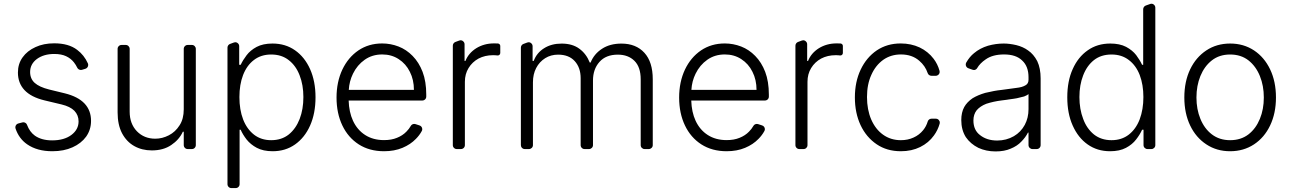

<svg xmlns="http://www.w3.org/2000/svg" viewBox="-20 -781 6761 1006"><path d="M122.2 -24.9Q79.2 -54.7 61.4 -107.6Q60.4 -110.8 60.4 -114Q60.4 -121.1 64.8 -126.8Q69.2 -132.5 76.3 -134.2L97.3 -139.6Q100.9 -140.3 102.3 -140.3Q108.7 -140.3 114.2 -136.5Q119.7 -132.8 121.8 -126.4Q135.3 -90.2 162.6 -70.3Q197.8 -45.5 253.2 -45.5Q316.1 -45.5 354 -73.9Q391.7 -102.3 391.7 -144.9Q391.7 -177.6 369.7 -200.6Q347.3 -223 302.6 -233.7L213.4 -255Q142.8 -272 108 -309.3Q73.9 -346.2 73.9 -400.9Q73.9 -446.4 98.4 -480.5Q122.5 -514.6 166.2 -534.4Q208.5 -554 264.2 -554Q339.5 -554 384.2 -519.9Q420.8 -492.5 440.3 -449.2Q442.1 -445.7 442.1 -440.3Q442.1 -433.6 438 -428.1Q433.9 -422.6 427.2 -420.5L409.1 -415.1Q405.5 -414.4 403.8 -414.4Q397.7 -414.4 392.6 -417.6Q387.4 -420.8 384.6 -426.5Q377.8 -441.1 367.2 -454.5Q351.2 -474.8 326.3 -486.5Q301.5 -498.2 264.2 -498.2Q209.2 -498.2 173.3 -471.9Q137.8 -445.3 137.8 -403.8Q137.8 -368.3 161.9 -346.6Q186.1 -324.9 237.2 -312.1L320 -291.9Q388.5 -274.9 422.9 -238.6Q457 -202.4 457 -147.7Q457 -101.6 431.5 -65.3Q405.5 -29.5 360.1 -9.2Q314.6 11.4 254.3 11.4Q174.4 11.4 122.2 -24.9Z M682.9 -16Q642.8 -38.7 619.3 -83.1Q596.2 -127.5 596.2 -192.1V-524.9Q596.2 -533.4 602.3 -539.4Q608.3 -545.5 617.2 -545.5H638.8Q647.4 -545.5 653.4 -539.4Q659.4 -533.4 659.4 -524.9V-196Q659.4 -132.8 697.1 -93.4Q735.1 -54.3 793.7 -54.3Q830.3 -54.3 864.7 -72.1Q899.1 -89.8 920.8 -124.3Q942.8 -157.7 942.8 -208.5V-524.9Q942.8 -533.4 948.9 -539.4Q954.9 -545.5 963.8 -545.5H985.4Q994 -545.5 1000 -539.4Q1006 -533.4 1006 -524.9V-21Q1006 -12.1 1000 -6Q994 0 985.4 0H963.8Q954.9 0 948.9 -6Q942.8 -12.1 942.8 -21V-90.6H937.9Q918.7 -48.7 877.1 -21Q835.9 7.1 775.6 7.1Q723.7 7.1 682.9 -16Z M1171.9 183.9V-531.6Q1171.9 -538 1175.6 -543.3Q1179.3 -548.7 1185.4 -550.8L1205.3 -558.2Q1210.2 -559.7 1212.4 -559.7Q1220.9 -559.7 1227.1 -553.6Q1233.3 -547.6 1233.3 -538.7V-441.4H1241.1Q1252.5 -465.9 1272 -491.5Q1291.5 -517.4 1324.6 -535.2Q1358 -552.9 1407.7 -552.9Q1475.5 -552.9 1525.9 -517.4Q1576.3 -482.2 1604.8 -418.7Q1633.2 -354.8 1633.2 -271.3Q1633.2 -187.1 1604.8 -123.2Q1576.7 -60 1525.9 -24.1Q1475.5 11.4 1408.7 11.4Q1359.4 11.4 1325.6 -6.4Q1293 -23.8 1272 -50.1Q1251.8 -76.3 1241.1 -101.2H1235.4V183.9Q1235.4 192.5 1229.4 198.5Q1223.4 204.5 1214.5 204.5H1192.5Q1183.9 204.5 1177.9 198.5Q1171.9 192.5 1171.9 183.9ZM1253.9 -155.2Q1273.4 -104.8 1311.1 -75.3Q1348.4 -46.5 1400.9 -46.5Q1455.3 -46.5 1492.9 -76.3Q1530.2 -106.5 1550.1 -157.7Q1569.6 -208.5 1569.6 -272.4Q1569.6 -335.6 1550.1 -385.7Q1530.9 -436.4 1493.3 -465.6Q1456 -495.4 1400.9 -495.4Q1347.7 -495.4 1310.4 -466.6Q1273.4 -438.6 1253.6 -387.8Q1234.4 -337.7 1234.4 -272.4Q1234.4 -206 1253.9 -155.2Z M1859.7 -24.5Q1804 -60.4 1773.8 -123.6Q1743.3 -187.5 1743.3 -269.9Q1743.3 -351.6 1773.8 -416.5Q1804 -480.1 1858 -517Q1911.9 -553.3 1982.6 -553.3Q2026.6 -553.3 2068.2 -537.3Q2109.4 -521.3 2142 -487.9Q2175.1 -454.2 2194.2 -404.5Q2213.4 -354 2213.4 -285.5V-274.9Q2213.4 -266.3 2207.4 -260.3Q2201.3 -254.3 2192.5 -254.3H1806.8Q1808.6 -193.9 1829.5 -148.4Q1851.9 -100.1 1893.5 -73.5Q1935 -46.9 1992.2 -46.9Q2031.2 -46.9 2060 -58.9Q2089.5 -70.7 2109.4 -91.3Q2123.2 -105.1 2132.5 -121.4Q2135.3 -126.4 2140.3 -129.1Q2145.2 -131.7 2150.6 -131.7Q2153.8 -131.7 2157 -130.7L2177.9 -123.9Q2184.7 -121.8 2188.6 -116.3Q2192.5 -110.8 2192.5 -104Q2192.5 -99.1 2190 -94.5Q2177.9 -72.1 2159.1 -53.3Q2131 -24.1 2088.8 -6.4Q2046.2 11.4 1992.2 11.4Q1915.8 11.4 1859.7 -24.5ZM2148.8 -310Q2148.8 -362.9 2127.5 -404.8Q2106.9 -446.7 2068.9 -471.2Q2031.6 -495.7 1982.6 -495.7Q1930.4 -495.7 1891 -468Q1851.6 -440.3 1829.5 -394.9Q1810 -355.1 1807.5 -310Z M2352.6 -20.6V-541.5Q2352.6 -548.3 2356.4 -553.6Q2360.1 -558.9 2366.1 -561.1L2386 -568.5Q2391 -570 2393.1 -570Q2401.6 -570 2407.8 -563.7Q2414.1 -557.5 2414.1 -549V-461.6H2418.7Q2434.7 -502.5 2475.5 -528.4Q2516.7 -553.6 2567.8 -553.6Q2578.8 -553.6 2585.2 -553.3H2588.4Q2593.8 -552.9 2597.5 -549.2Q2601.2 -545.5 2601.2 -540.1V-503.6Q2601.2 -497.5 2596.8 -493.6Q2592.3 -489.7 2586.3 -490.4Q2576.7 -491.8 2563.2 -491.8Q2521 -491.8 2487.2 -474.1Q2454.2 -456 2435 -424.4Q2415.8 -393.1 2415.8 -352.3V-20.6Q2415.8 -12.1 2409.8 -6Q2403.8 0 2394.9 0H2373.2Q2364.7 0 2358.7 -6Q2352.6 -12.1 2352.6 -20.6Z M2709.2 -20.6V-531.2Q2709.2 -538 2712.9 -543.3Q2716.6 -548.7 2722.7 -550.8L2742.5 -558.2Q2747.5 -559.7 2749.6 -559.7Q2758.2 -559.7 2764.4 -553.4Q2770.6 -547.2 2770.6 -538.7V-461.6H2776.3Q2792.3 -504.3 2830.6 -528.1Q2869 -552.6 2922.6 -552.6Q2979 -552.6 3015.3 -525.9Q3051.8 -499.3 3070 -453.5H3074.6Q3092.7 -498.6 3134.6 -525.6Q3175.8 -552.6 3236.2 -552.6Q3312.1 -552.6 3356.2 -504.6Q3400.2 -456.7 3400.2 -365.4V-20.6Q3400.2 -12.1 3394 -6Q3387.8 0 3379.3 0H3357.6Q3349.1 0 3343 -6Q3337 -12.1 3337 -20.6V-365.4Q3337 -430 3304 -462.4Q3271.3 -494.7 3217 -494.7Q3154.5 -494.7 3120.7 -456.3Q3087 -418.3 3087 -359V-20.6Q3087 -12.1 3080.8 -6Q3074.6 0 3066.1 0H3043Q3034.4 0 3028.4 -6Q3022.4 -12.1 3022.4 -20.6V-371.1Q3022.4 -426.5 2991.5 -460.6Q2960.6 -494.7 2904.5 -494.7Q2866.1 -494.7 2836.6 -476.2Q2806.1 -457 2789.4 -424.7Q2772.4 -392.4 2772.4 -349.4V-20.6Q2772.4 -12.1 2766.2 -6Q2759.9 0 2751.4 0H2729.8Q2721.2 0 2715.2 -6Q2709.2 -12.1 2709.2 -20.6Z M3654.8 -24.5Q3599.1 -60.4 3568.9 -123.6Q3538.4 -187.5 3538.4 -269.9Q3538.4 -351.6 3568.9 -416.5Q3599.1 -480.1 3653.1 -517Q3707 -553.3 3777.7 -553.3Q3821.7 -553.3 3863.3 -537.3Q3904.5 -521.3 3937.1 -487.9Q3970.2 -454.2 3989.3 -404.5Q4008.5 -354 4008.5 -285.5V-274.9Q4008.5 -266.3 4002.5 -260.3Q3996.4 -254.3 3987.6 -254.3H3601.9Q3603.7 -193.9 3624.6 -148.4Q3647 -100.1 3688.6 -73.5Q3730.1 -46.9 3787.3 -46.9Q3826.3 -46.9 3855.1 -58.9Q3884.6 -70.7 3904.5 -91.3Q3918.3 -105.1 3927.6 -121.4Q3930.4 -126.4 3935.4 -129.1Q3940.3 -131.7 3945.7 -131.7Q3948.9 -131.7 3952.1 -130.7L3973 -123.9Q3979.8 -121.8 3983.7 -116.3Q3987.6 -110.8 3987.6 -104Q3987.6 -99.1 3985.1 -94.5Q3973 -72.1 3954.2 -53.3Q3926.1 -24.1 3883.9 -6.4Q3841.3 11.4 3787.3 11.4Q3710.9 11.4 3654.8 -24.5ZM3943.9 -310Q3943.9 -362.9 3922.6 -404.8Q3902 -446.7 3864 -471.2Q3826.7 -495.7 3777.7 -495.7Q3725.5 -495.7 3686.1 -468Q3646.7 -440.3 3624.6 -394.9Q3605.1 -355.1 3602.6 -310Z M4147.7 -20.6V-541.5Q4147.7 -548.3 4151.5 -553.6Q4155.2 -558.9 4161.2 -561.1L4181.1 -568.5Q4186.1 -570 4188.2 -570Q4196.7 -570 4202.9 -563.7Q4209.2 -557.5 4209.2 -549V-461.6H4213.8Q4229.8 -502.5 4270.6 -528.4Q4311.8 -553.6 4362.9 -553.6Q4373.9 -553.6 4380.3 -553.3H4383.5Q4388.8 -552.9 4392.6 -549.2Q4396.3 -545.5 4396.3 -540.1V-503.6Q4396.3 -497.5 4391.9 -493.6Q4387.4 -489.7 4381.4 -490.4Q4371.8 -491.8 4358.3 -491.8Q4316.1 -491.8 4282.3 -474.1Q4249.3 -456 4230.1 -424.4Q4210.9 -393.1 4210.9 -352.3V-20.6Q4210.9 -12.1 4204.9 -6Q4198.9 0 4190 0H4168.3Q4159.8 0 4153.8 -6Q4147.7 -12.1 4147.7 -20.6Z M4573.2 -25.2Q4518.8 -62.1 4489 -125.4Q4459.2 -189.3 4459.2 -270.6Q4459.2 -352.3 4489.7 -416.5Q4519.9 -480.1 4573.9 -517Q4628.2 -553.3 4699.2 -553.3Q4753.6 -553.3 4798.7 -532.3Q4843 -511 4871.8 -473Q4893.1 -445 4902.7 -410.2Q4903.4 -408 4903.4 -404.5Q4903.4 -396 4897.4 -389.9Q4891.3 -383.9 4882.8 -383.9H4860.4Q4853.7 -383.9 4848.2 -387.8Q4842.7 -391.7 4840.6 -398.1Q4828.1 -435.7 4796.5 -462.7Q4758.9 -495.7 4700.3 -495.7Q4648.1 -495.7 4608 -467.7Q4567.5 -438.6 4545.5 -388.8Q4522.7 -339.1 4522.7 -272.7Q4522.7 -206.7 4544.7 -155.2Q4567.1 -103.7 4606.9 -75.3Q4647 -46.5 4700.3 -46.5Q4736.9 -46.5 4766.7 -60.4Q4796.2 -73.5 4817.1 -99.1Q4833.5 -119.3 4840.9 -144.5Q4843 -151.3 4848.5 -155.2Q4854 -159.1 4860.8 -159.1H4883.2Q4892 -159.1 4898.1 -153.1Q4904.1 -147 4904.1 -138.5Q4904.1 -136.4 4903.4 -132.8Q4893.8 -99.1 4873.6 -71.4Q4845.9 -32.7 4801.5 -10.7Q4756.7 11.4 4700.3 11.4Q4626.8 11.4 4573.2 -25.2Z M5106.2 -6.4Q5065 -27 5040.5 -62.5Q5016.7 -100.5 5016.7 -152Q5016.7 -192.1 5032.3 -220.5Q5046.9 -246.4 5076 -266.3Q5104.4 -283.4 5142.4 -294.4Q5192.5 -306.5 5226.6 -309.7L5267.8 -315.3Q5300.1 -319.6 5304.7 -320.3Q5335.6 -323.5 5352.6 -333.8Q5369 -342.3 5369 -362.9V-376.4Q5369 -433.2 5335.9 -463.8Q5303.6 -495.7 5241.1 -495.7Q5180.8 -495.7 5144.5 -469.8Q5114.7 -449.6 5099.8 -424Q5097.3 -419.4 5092.5 -416.7Q5087.7 -414.1 5082.7 -414.1Q5079.2 -414.1 5074.9 -415.8L5054 -423.3Q5047.6 -425.4 5043.9 -430.8Q5040.1 -436.1 5040.1 -442.8Q5040.1 -448.5 5042.6 -453.1Q5060.4 -484 5083.1 -502.1Q5114 -528.4 5157 -541.5Q5198.2 -552.9 5239 -552.9Q5269.2 -552.9 5304.7 -544.7Q5340.6 -535.9 5366.8 -516.7Q5395.6 -497.2 5414.8 -460.6Q5432.5 -423.3 5432.5 -370V-21Q5432.5 -12.1 5426.5 -6Q5420.5 0 5411.6 0H5389.9Q5381.4 0 5375.2 -6Q5369 -12.1 5369 -21V-86.3H5366.1Q5353 -60.7 5331.7 -39.4Q5310 -16 5275.6 -2.1Q5242.9 12.4 5196.4 12.4Q5147 12.4 5106.2 -6.4ZM5115.4 -72.8Q5150.9 -44.7 5204.9 -44.7Q5252.8 -44.7 5292.3 -67.5Q5328.8 -88.8 5349.4 -126.8Q5369 -163.4 5369 -209.2V-288Q5364.3 -283 5346.2 -275.6Q5326 -269.9 5307.9 -266.3L5293 -263.8Q5277.3 -261 5265.3 -259.9L5254.6 -258.2Q5231.9 -255 5226.6 -254.6Q5185 -249.3 5147.7 -237.2Q5116.1 -224.8 5097.7 -203.8Q5080.3 -181.5 5080.3 -149.9Q5080.3 -99.1 5115.4 -72.8Z M5679 -24.1Q5628.9 -59.3 5600.5 -123.2Q5572.1 -186.4 5572.1 -271.3Q5572.1 -356.5 5600.5 -419Q5628.6 -482.2 5679.3 -517.4Q5729.4 -552.9 5797.6 -552.9Q5846.6 -552.9 5880.3 -535.5Q5913.4 -517.8 5933.2 -492.2Q5952.4 -466.6 5964.1 -441.4H5969.8V-732.6Q5969.8 -739 5973.7 -744.5Q5977.6 -750 5983.7 -752.1L6005.7 -759.9Q6008.9 -761.4 6013.1 -761.4Q6021.3 -761.4 6027.3 -755.3Q6033.4 -749.3 6033.4 -740.4V-20.6Q6033.4 -12.1 6027.3 -6Q6021.3 0 6012.8 0H5992.2Q5984 0 5977.8 -6Q5971.6 -12.1 5971.6 -20.6V-101.2H5964.1Q5953.1 -76.3 5932.9 -50.4Q5913 -24.1 5879.6 -6.4Q5846.2 11.4 5796.5 11.4Q5729.4 11.4 5679 -24.1ZM5655.5 -157.7Q5674 -107.2 5712 -76.3Q5750 -46.5 5804 -46.5Q5856.9 -46.5 5894.5 -75.6Q5931.8 -104.8 5951.3 -155.2Q5970.9 -207.4 5970.9 -272.4Q5970.9 -337 5951.7 -387.8Q5932.2 -438.2 5894.5 -466.6Q5857.2 -495.4 5804 -495.4Q5748.9 -495.4 5711.6 -465.9Q5674.4 -436.1 5655.2 -385.7Q5635.7 -335.6 5635.7 -272.4Q5635.7 -209.2 5655.5 -157.7Z M6300.8 -24.5Q6246.1 -60.4 6215.9 -123.6Q6185.4 -187.5 6185.4 -270.2Q6185.4 -353.7 6215.9 -417.6Q6246.4 -481.2 6300.8 -517Q6354.8 -552.9 6425.8 -552.9Q6495.7 -552.9 6550.4 -517Q6604.4 -481.2 6634.9 -417.6Q6665.5 -353.7 6665.5 -270.2Q6665.5 -187.5 6634.9 -123.6Q6604.8 -60.4 6550.4 -24.5Q6495.7 11.4 6425.4 11.4Q6354.8 11.4 6300.8 -24.5ZM6269.5 -158.4Q6290.5 -106.9 6329.5 -77.1Q6369.3 -46.5 6425.4 -46.5Q6481.9 -46.5 6521.7 -77.1Q6560.4 -107.2 6581.3 -158.4Q6601.9 -208.5 6601.9 -270.2Q6601.9 -331.7 6581.3 -382.5Q6560.7 -433.6 6521.7 -464.5Q6482.2 -495.4 6425.4 -495.4Q6369 -495.4 6329.5 -464.5Q6290.5 -433.9 6269.5 -382.5Q6248.9 -331.7 6248.9 -270.2Q6248.9 -208.5 6269.5 -158.4Z"/></svg>

Font: DeltaSans Light
Style: Regular
Weight: 300
Designer: Rasmus Andersson
Foundry: rsms
Version: Version 3.012